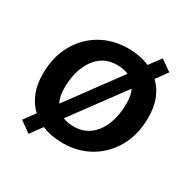

<svg xmlns="http://www.w3.org/2000/svg" viewBox="-135 -669 847 851"><g transform="rotate(30 288.0 -243.5)"><path d="M115 50 59 10 101 -47Q37 -107 37 -212Q37 -300 73.5 -364.5Q110 -429 171.5 -464Q233 -499 309 -499Q371 -499 419 -478L463 -537L519 -498L477 -440Q539 -381 539 -278Q539 -190 502.5 -125.5Q466 -61 404.5 -25.5Q343 10 267 10Q206 10 159 -10ZM151 -206Q151 -163 166 -134L362 -400Q337 -411 303 -411Q232 -411 191.5 -353.5Q151 -296 151 -206ZM272 -78Q320 -78 354 -104.5Q388 -131 406 -177.5Q424 -224 424 -284Q424 -324 411 -352L216 -88Q240 -78 272 -78Z"/></g></svg>

Font: Nunito Sans
Style: Bold Italic
Weight: 700
Italic angle: -9°
Designer: Vernon Adams
Foundry: Vernon Adams
Version: Version 3.006; ttfautohint (v1.8.3)